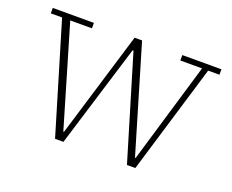

<svg xmlns="http://www.w3.org/2000/svg" viewBox="-89 -653 965 798"><g transform="rotate(20 393.5 -254.0)"><path d="M71 -484H21V-508H203V-484H107L238 -40H241L383 -508H416L555 -40H558L690 -484H594V-508H767V-484H717L571 0H534L397 -456H393L253 0H216Z"/></g></svg>

Font: IBM Plex Serif ExtraLight
Style: Regular
Weight: 200
Designer: Mike Abbink, Paul van der Laan, Pieter van Rosmalen
Foundry: Bold Monday
Version: Version 2.5